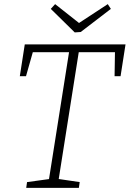

<svg xmlns="http://www.w3.org/2000/svg" viewBox="-20 -910 628 930"><path d="M107 0 111 -28 228 -44 216 -34 316 -667 327 -657H127L142 -668L106 -541H76L100 -695H588L564 -541H535L537 -667L549 -657H349L363 -667L263 -34L257 -44L366 -28L362 0ZM502 -890 517 -867 371 -755 342 -753 226 -867 247 -890 375 -789H348Z"/></svg>

Font: Bitter Thin Light
Style: Italic
Weight: 300
Italic angle: -9°
Version: Version 2.002